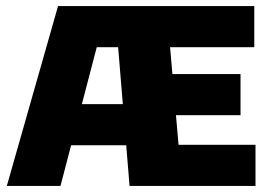

<svg xmlns="http://www.w3.org/2000/svg" viewBox="-20 -615 898 635"><path d="M2.5 0 172 -595H445V-459H300L180 0ZM136 -134.5 172 -270.5H440.5V-134.5ZM408.5 0 359.5 -595H821V-459H542.5L570.5 -136H825V0ZM485 -234V-370H775.5V-234Z"/></svg>

Font: Encode Sans SC SemiCondensed ExtraBold
Style: Regular
Weight: 800
Width: 4
Designer: Multiple Designers
Foundry: Impallari Type
Version: Version 3.002